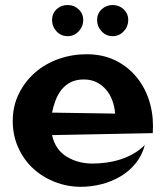

<svg xmlns="http://www.w3.org/2000/svg" viewBox="-20 -676 634 758"><path d="M584 -177.7Q584 -170.9 583.5 -164.1Q583 -157.2 583 -150.4L185.5 -142.6Q198.2 -85 243.2 -57.6Q288.1 -30.3 344.7 -30.3Q372.1 -30.3 400.4 -34.2Q428.7 -38.1 456.1 -46.9Q483.4 -55.7 507.8 -69.8Q532.2 -84 551.8 -103.5Q541 -62.5 515.6 -31.2Q490.2 0 455.6 20.5Q420.9 41 380.4 51.3Q339.8 61.5 299.8 61.5Q245.1 61.5 195.8 42Q146.5 22.5 109.9 -11.7Q73.2 -45.9 51.8 -93.8Q30.3 -141.6 30.3 -198.2Q30.3 -257.8 54.7 -306.6Q79.1 -355.5 119.1 -390.1Q159.2 -424.8 211.9 -443.4Q264.6 -461.9 322.3 -461.9Q382.8 -461.9 431.2 -439.5Q479.5 -417 513.7 -377.9Q547.9 -338.9 565.9 -287.6Q584 -236.3 584 -177.7ZM434.6 -227.5Q432.6 -253.9 423.8 -278.3Q415 -302.7 399.4 -321.3Q383.8 -339.8 361.8 -351.1Q339.8 -362.3 310.5 -362.3Q281.2 -362.3 259.8 -351.6Q238.3 -340.8 223.6 -322.8Q209 -304.7 199.7 -280.8Q190.4 -256.8 185.5 -231.4ZM486.3 -596.7Q486.3 -571.3 468.3 -552.2Q450.2 -533.2 424.8 -533.2Q399.4 -533.2 381.3 -552.2Q363.3 -571.3 363.3 -596.7Q363.3 -622.1 381.3 -639.2Q399.4 -656.2 424.8 -656.2Q450.2 -656.2 468.3 -639.2Q486.3 -622.1 486.3 -596.7ZM308.6 -596.7Q308.6 -571.3 290.5 -552.2Q272.5 -533.2 247.1 -533.2Q220.7 -533.2 203.1 -552.2Q185.5 -571.3 185.5 -596.7Q185.5 -622.1 203.1 -639.2Q220.7 -656.2 247.1 -656.2Q272.5 -656.2 290.5 -639.2Q308.6 -622.1 308.6 -596.7Z"/></svg>

Font: Fontdiner Swanky
Style: Regular
Weight: 400
Designer: Font Diner, Inc
Foundry: Font Diner, Inc
Version: Version 1.001